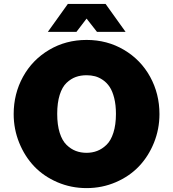

<svg xmlns="http://www.w3.org/2000/svg" viewBox="-20 -945 884 980"><path d="M519 -924.8 621.1 -782.2H475.1L421.9 -850.1L370.1 -782.2H224.1L326.2 -924.8ZM49.8 -362.8Q49.8 -466.3 97.4 -553Q145 -639.6 230.7 -690.4Q316.4 -741.2 421.9 -741.2Q527.3 -741.2 613 -690.4Q698.7 -639.6 746.3 -553Q793.9 -466.3 793.9 -362.8Q793.9 -286.1 765.9 -216.6Q737.8 -147 689.2 -95.9Q640.6 -44.9 570.8 -14.9Q501 15.1 421.9 15.1Q342.8 15.1 272.9 -14.9Q203.1 -44.9 154.5 -95.9Q106 -147 77.9 -216.6Q49.8 -286.1 49.8 -362.8ZM421.9 -165Q450.7 -165 475.8 -174.6Q501 -184.1 523.4 -205.6Q545.9 -227.1 558.8 -267.6Q571.8 -308.1 571.8 -363.8Q571.8 -409.2 563 -444.3Q554.2 -479.5 539.8 -501.2Q525.4 -522.9 505.4 -536.6Q485.4 -550.3 465.1 -555.7Q444.8 -561 421.9 -561Q391.6 -561 366.7 -552Q341.8 -543 319.6 -522Q297.4 -501 284.7 -460.7Q272 -420.4 272 -363.8Q272 -307.6 284.7 -267.3Q297.4 -227.1 319.6 -205.6Q341.8 -184.1 366.9 -174.6Q392.1 -165 421.9 -165Z"/></svg>

Font: Stilu Bold
Style: Regular
Weight: 700
Designer: Genilson Lima Santos
Foundry: Genilson Lima Santos
Version: Version 1.200;PS 001.200;hotconv 1.0.88;makeotf.lib2.5.64775